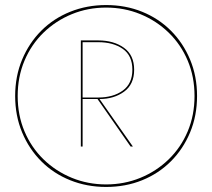

<svg xmlns="http://www.w3.org/2000/svg" viewBox="-20 -730 840 760"><path d="M40 -350Q40 -428 67.5 -494Q95 -560 143.5 -608.5Q192 -657 258 -683.5Q324 -710 400 -710Q477 -710 542.5 -683.5Q608 -657 656.5 -608.5Q705 -560 732.5 -494Q760 -428 760 -350Q760 -272 732.5 -206Q705 -140 656.5 -91.5Q608 -43 542.5 -16.5Q477 10 400 10Q324 10 258 -16.5Q192 -43 143.5 -91.5Q95 -140 67.5 -206Q40 -272 40 -350ZM50 -350Q50 -274 77 -210Q104 -146 152.5 -99Q201 -52 264.5 -26Q328 0 400 0Q472 0 535.5 -26Q599 -52 647.5 -99Q696 -146 723 -210Q750 -274 750 -350Q750 -426 723 -490Q696 -554 647.5 -601Q599 -648 535.5 -674Q472 -700 400 -700Q328 -700 264.5 -674Q201 -648 152.5 -601Q104 -554 77 -490Q50 -426 50 -350ZM300 -570H369Q430 -570 470.5 -541Q511 -512 511 -454Q511 -396 471 -367Q431 -338 374 -338L506 -150H497L366 -338H307V-150H300ZM369 -563H307V-344H369Q428 -344 466 -371.5Q504 -399 504 -454Q504 -510 466 -536.5Q428 -563 369 -563Z"/></svg>

Font: Jost* Hairline
Style: Regular
Weight: 100
Version: Version 3.7